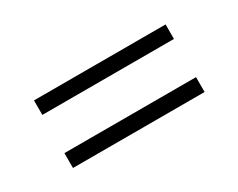

<svg xmlns="http://www.w3.org/2000/svg" viewBox="-42 -574 583 470"><g transform="rotate(-30 250.0 -338.5)"><path d="M436 -243V-285H64V-243ZM436 -393V-434H64V-393Z"/></g></svg>

Font: LXGW Marker Gothic
Style: Regular
Weight: 400
Version: Version 1.001